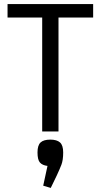

<svg xmlns="http://www.w3.org/2000/svg" viewBox="-20 -645 494 942"><path d="M267 -559V0H187V-559H17V-625H437V-559ZM229 277 192 266 213 169Q188 166 176 152.5Q164 139 164 103Q164 68 179 54Q194 40 227 40Q259 40 274.5 54Q290 68 290 103Q290 141 281 164Q272 187 258 217Z"/></svg>

Font: Changa Light
Style: Regular
Weight: 300
Designer: Eduardo Rodriguez Tunni
Foundry: Eduardo Rodriguez Tunni
Version: Version 3.002; ttfautohint (v1.8.2)